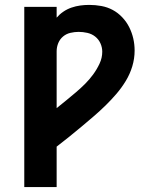

<svg xmlns="http://www.w3.org/2000/svg" viewBox="-20 -763 640 783"><path d="M79 0V-735H211V-691Q223 -705 238.5 -715.5Q254 -726 271.5 -732Q289 -738 307 -740.5Q325 -743 344 -743Q369 -743 393.5 -738.5Q418 -734 439.5 -722.5Q461 -711 478.5 -692.5Q496 -674 507 -652Q518 -630 523.5 -606Q529 -582 529 -557Q529 -524 519.5 -492.5Q510 -461 493 -433Q476 -405 455 -380.5Q434 -356 410.5 -333Q387 -310 362.5 -289Q338 -268 313 -247Q288 -226 262.5 -205.5Q237 -185 211 -165V0ZM211 -322Q231 -338 250.5 -354Q270 -370 289.5 -386.5Q309 -403 327 -421Q345 -439 360 -459.5Q375 -480 386 -503.5Q397 -527 397 -552Q397 -570 389.5 -586.5Q382 -603 368 -614Q354 -625 336 -629Q318 -633 301 -633Q284 -633 267 -629Q250 -625 237 -614Q224 -603 217.5 -587Q211 -571 211 -554Z"/></svg>

Font: Iosevka SS04 XBd Ex
Style: Regular
Weight: 800
Width: 7
Monospace: yes
Designer: Belleve Invis
Foundry: Belleve Invis
Version: Version 19.0.0; ttfautohint (v1.8.4)